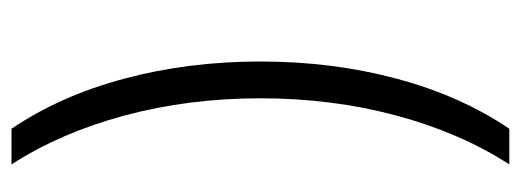

<svg xmlns="http://www.w3.org/2000/svg" viewBox="-306 -476 906 334"><g transform="rotate(90 147.0 -309.0)"><path d="M151 -309Q151 -184 181 -72.5Q211 39 266 124H204Q147 40 117 -71.5Q87 -183 87 -309Q87 -435 117 -546.5Q147 -658 204 -742H266Q211 -657 181 -545.5Q151 -434 151 -309Z"/></g></svg>

Font: Gontserrat Light
Style: Regular
Weight: 300
Designer: Julieta Ulanovsky
Foundry: Julieta Ulanovsky
Version: Version 6.001